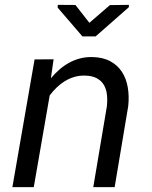

<svg xmlns="http://www.w3.org/2000/svg" viewBox="-20 -774 627 794"><path d="M201.7 -528.8 190.4 -450.2Q206.5 -469.7 225.6 -486.3Q244.6 -502.9 266.1 -514.6Q287.6 -526.4 311.5 -532.5Q335.4 -538.6 361.8 -538.1Q406.2 -537.1 436.5 -520.5Q466.8 -503.9 484.6 -476.3Q502.4 -448.7 508.5 -412.1Q514.6 -375.5 510.3 -335.4L454.1 0H365.7L421.9 -334Q424.8 -360.8 422.1 -383.8Q419.4 -406.7 408.9 -423.8Q398.4 -440.9 379.4 -450.9Q360.4 -460.9 331.1 -461.4Q308.1 -461.9 287.4 -455.8Q266.6 -449.7 248.5 -438.7Q230.5 -427.7 214.6 -412.4Q198.7 -397 185.5 -379.4L119.6 0H31.2L123 -528.3ZM349.6 -679.7 434.6 -752.9 513.2 -753.9 512.7 -744.1 375.5 -623.5H320.8L218.3 -742.7L219.2 -753.9L292 -753.4Z"/></svg>

Font: Roboto Mono
Style: Italic
Weight: 400
Designer: Google
Version: Version 2.000985; 2015; ttfautohint (v1.3)